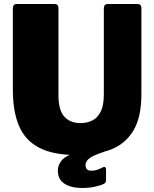

<svg xmlns="http://www.w3.org/2000/svg" viewBox="-20 -762 768 956"><path d="M684 -293Q684 -178 644 -111.5Q604 -45 532 -17.5Q460 10 364 10Q244 10 174 -27Q104 -64 74 -136.5Q44 -209 44 -313V-719Q44 -742 63 -742H253Q271 -742 271 -721V-289Q271 -213 300.5 -181Q330 -149 381 -149Q412 -149 438.5 -161.5Q465 -174 481 -205.5Q497 -237 497 -292V-719Q497 -742 516 -742H666Q684 -742 684 -721V-293ZM268 87Q268 61 286 38Q304 15 362 -6H498Q442 12 424 27Q406 42 406 59Q406 74 413 81Q420 88 434 88Q451 88 464 83.5Q477 79 490 72Q508 63 508 83V135Q508 147 498 153Q485 160 455 167Q425 174 389 174Q335 174 301.5 153Q268 132 268 87Z"/></svg>

Font: Libre Franklin Black
Style: Regular
Weight: 900
Designer: Pablo Impallari, Rodrigo Fuenzalida, Nhung Nguyen
Foundry: Impallari Type
Version: Version 3.000